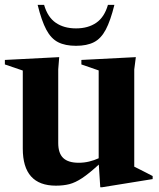

<svg xmlns="http://www.w3.org/2000/svg" viewBox="-20 -752 652 788"><path d="M219 -165Q219 -123 239.5 -103.5Q260 -84 303 -84Q325 -84 345.8 -89Q366.5 -94 385 -102.5V-463L314 -487.5V-506L537.5 -517.5L531 -467V-68Q537 -65 551 -58Q565 -51 580.5 -43Q596 -35 606.5 -29.5V-17L399 16.5H391.5L385.5 -76.5Q345 -39.5 317 -21Q289 -2.5 264.5 3.8Q240 10 209.5 10Q73.5 10 73.5 -142V-462.5L0 -487.5V-506L223 -517.5L219 -467.5ZM292 -635.5Q341.5 -635.5 375 -658.5Q408.5 -681.5 423 -732H449.5Q433.5 -667 414 -630.2Q394.5 -593.5 365.5 -578.8Q336.5 -564 292 -564Q247.5 -564 218.5 -578.8Q189.5 -593.5 170 -630.2Q150.5 -667 134.5 -732H161Q175.5 -681.5 209 -658.5Q242.5 -635.5 292 -635.5Z"/></svg>

Font: Newsreader 72pt SemiBold
Style: Regular
Weight: 600
Designer: Hugues Gentile
Foundry: Production Type
Version: Version 1.003; ttfautohint (v1.8.3)